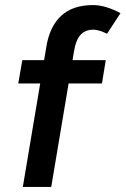

<svg xmlns="http://www.w3.org/2000/svg" viewBox="-20 -737 495 757"><path d="M70 0 163 -554Q176 -633 221.5 -675Q267 -717 347 -717Q373 -717 401.5 -708Q430 -699 455 -685L402 -604Q384 -613 370.5 -616.5Q357 -620 348 -620Q316 -620 297.5 -599.5Q279 -579 272 -536L182 0ZM52 -408 68 -500H397L382 -408Z"/></svg>

Font: Figtree Light SemiBold
Style: Italic
Weight: 600
Italic angle: -9.5°
Version: Version 2.001;gftools[0.9.30]